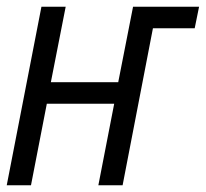

<svg xmlns="http://www.w3.org/2000/svg" viewBox="-23 -550 611 570"><path d="M-3 0 100 -530H172L128 -306H328L372 -530H568L555 -466H431L341 0H269L316 -242H116L69 0Z"/></svg>

Font: Lode Term
Style: Italic
Weight: 400
Italic angle: -11°
Monospace: yes
Designer: Belleve Invis
Foundry: Belleve Invis
Version: Version 29.2.0